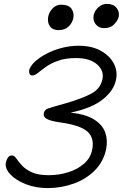

<svg xmlns="http://www.w3.org/2000/svg" viewBox="-20 -947 636 982"><path d="M223 15Q163 15 112 -5Q61 -25 32.5 -55.5Q4 -86 10 -117Q13 -130 20.5 -141Q28 -152 41 -152Q53 -152 63.5 -136.5Q74 -121 91.5 -101.5Q109 -82 141.5 -66.5Q174 -51 229 -51Q281 -51 329 -66Q377 -81 410.5 -110.5Q444 -140 452 -184Q463 -243 426 -275Q389 -307 287 -321Q238 -328 219 -339Q200 -350 204 -368Q206 -376 210.5 -382Q215 -388 225 -392Q239 -397 261 -403Q283 -409 317 -419Q394 -441 444 -466.5Q494 -492 504 -542Q513 -586 476 -618Q439 -650 369 -650Q315 -650 277.5 -636.5Q240 -623 215.5 -605.5Q191 -588 174.5 -574.5Q158 -561 145 -561Q135 -561 131.5 -569Q128 -577 129 -587Q134 -608 157 -630Q180 -652 215.5 -671Q251 -690 294 -701.5Q337 -713 382 -713Q448 -713 493.5 -688.5Q539 -664 560.5 -625Q582 -586 574 -542Q564 -486 507.5 -440Q451 -394 341 -371Q418 -363 461 -336Q504 -309 518 -270Q532 -231 523 -185Q510 -121 465.5 -76Q421 -31 357 -8Q293 15 223 15ZM512 -803Q485 -803 469.5 -823Q454 -843 459 -869Q464 -892 483 -909.5Q502 -927 527 -927Q560 -927 576 -907Q592 -887 587 -861Q584 -845 565 -824Q546 -803 512 -803ZM279 -793Q249 -793 235 -813Q221 -833 227 -864Q232 -887 250 -905Q268 -923 292 -923Q331 -923 345.5 -902.5Q360 -882 355 -854Q350 -830 331 -811.5Q312 -793 279 -793Z"/></svg>

Font: Shantell Sans Normal
Style: Italic
Weight: 300
Italic angle: -11.31°
Designer: Stephen Nixon, Anya Danilova, Shantell Martin
Foundry: Arrow Type
Version: Version 1.008;[a672d596b]